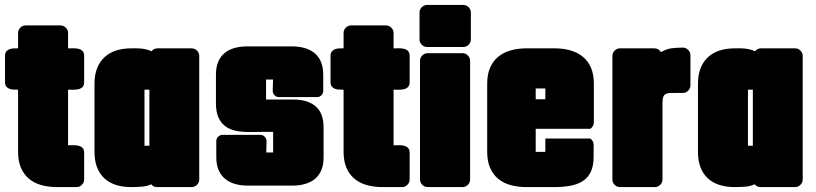

<svg xmlns="http://www.w3.org/2000/svg" viewBox="-26 -719 3268 769"><path d="M246.6 -137.2Q255.4 -137.2 266.6 -137.5Q277.8 -137.7 287.6 -135.5Q297.4 -133.3 304.2 -127Q311 -120.6 311 -106.9V0Q311 12.2 302 21.2Q293 30.3 280.8 30.3H202.6Q168 30.3 139.2 22.2Q110.4 14.2 89.8 -3.2Q69.3 -20.5 57.9 -47.1Q46.4 -73.7 46.4 -110.8V-359.9Q38.1 -359.9 28.8 -360.1Q19.5 -360.4 12 -363.3Q4.4 -366.2 -0.7 -372.3Q-5.9 -378.4 -5.9 -390.1V-495.1Q-5.9 -506.8 -0.7 -512.9Q4.4 -519 12 -522Q19.5 -524.9 28.8 -525.1Q38.1 -525.4 46.4 -525.4V-586.9Q46.4 -599.1 55.4 -608.2Q64.5 -617.2 76.7 -617.2H216.3Q228.5 -617.2 237.5 -608.2Q246.6 -599.1 246.6 -586.9V-525.4Q255.4 -525.4 266.6 -525.6Q277.8 -525.9 287.6 -523.7Q297.4 -521.5 304.2 -515.1Q311 -508.8 311 -495.1V-390.1Q311 -376.5 304.2 -370.1Q297.4 -363.8 287.6 -361.6Q277.8 -359.4 266.6 -359.6Q255.4 -359.9 246.6 -359.9Z M581.1 -513.7Q585 -519 591.3 -522.2Q597.7 -525.4 604.5 -525.4H741.7Q753.9 -525.4 762.9 -516.4Q772 -507.3 772 -495.1V0Q772 12.2 762.9 21.2Q753.9 30.3 741.7 30.3H602.5Q588.4 30.3 579.6 19Q562.5 27.3 540.5 28.8Q518.6 30.3 499.5 30.3Q465.3 30.3 438 21.5Q410.6 12.7 391.6 -5.1Q372.6 -22.9 362.5 -49.3Q352.5 -75.7 352.5 -110.8V-383.8Q352.5 -418.9 362.8 -445.3Q373 -471.7 392.1 -489.5Q411.1 -507.3 438.2 -516.4Q465.3 -525.4 499.5 -525.4H523.4Q538.1 -525.4 552.7 -522.7Q567.4 -520 581.1 -513.7ZM552.7 -359.9V-135.3H572.3V-359.9Z M1067.9 -108.4V-190.9Q1061 -190.9 1047.4 -190.9Q1033.7 -190.9 1018.6 -190.7Q1003.4 -190.4 989.7 -190.4Q976.1 -190.4 968.8 -190.4Q939 -190.4 915 -196Q891.1 -201.7 874.3 -215.1Q857.4 -228.5 848.1 -250.5Q838.9 -272.5 838.9 -304.7V-419.9Q838.9 -449.7 847.9 -471.2Q856.9 -492.7 873.3 -506.3Q889.6 -520 912.8 -526.6Q936 -533.2 963.9 -533.2H1143.1Q1170.9 -533.2 1194.1 -526.6Q1217.3 -520 1233.9 -506.3Q1250.5 -492.7 1259.5 -471.2Q1268.6 -449.7 1268.6 -419.9V-354.5Q1268.6 -344.7 1261.2 -337.4Q1253.9 -330.1 1244.1 -330.1H1090.8Q1081.1 -330.1 1073.7 -337.4Q1066.4 -344.7 1066.4 -354.5V-365.7L1067.4 -389.2V-400.4H1039.6V-320.3H1149.9Q1205.6 -320.3 1237.8 -293.5Q1270 -266.6 1270 -208V-88.9Q1270 -59.1 1261 -37.6Q1252 -16.1 1235.4 -2.4Q1218.8 11.2 1195.8 17.8Q1172.9 24.4 1145 24.4H966.3Q938.5 24.4 915.3 17.8Q892.1 11.2 875.5 -2.7Q858.9 -16.6 849.6 -37.8Q840.3 -59.1 840.3 -88.9V-154.3Q840.3 -164.1 847.7 -171.4Q855 -178.7 864.7 -178.7H1017.1Q1026.9 -178.7 1034.2 -171.4Q1041.5 -164.1 1041.5 -154.3Q1041.5 -143.1 1041 -131.6Q1040.5 -120.1 1040.5 -108.4Z M1550.3 -137.2Q1559.1 -137.2 1570.3 -137.5Q1581.5 -137.7 1591.3 -135.5Q1601.1 -133.3 1607.9 -127Q1614.7 -120.6 1614.7 -106.9V0Q1614.7 12.2 1605.7 21.2Q1596.7 30.3 1584.5 30.3H1506.3Q1471.7 30.3 1442.9 22.2Q1414.1 14.2 1393.6 -3.2Q1373 -20.5 1361.6 -47.1Q1350.1 -73.7 1350.1 -110.8V-359.9Q1341.8 -359.9 1332.5 -360.1Q1323.2 -360.4 1315.7 -363.3Q1308.1 -366.2 1303 -372.3Q1297.9 -378.4 1297.9 -390.1V-495.1Q1297.9 -506.8 1303 -512.9Q1308.1 -519 1315.7 -522Q1323.2 -524.9 1332.5 -525.1Q1341.8 -525.4 1350.1 -525.4V-586.9Q1350.1 -599.1 1359.1 -608.2Q1368.2 -617.2 1380.4 -617.2H1520Q1532.2 -617.2 1541.3 -608.2Q1550.3 -599.1 1550.3 -586.9V-525.4Q1559.1 -525.4 1570.3 -525.6Q1581.5 -525.9 1591.3 -523.7Q1601.1 -521.5 1607.9 -515.1Q1614.7 -508.8 1614.7 -495.1V-390.1Q1614.7 -376.5 1607.9 -370.1Q1601.1 -363.8 1591.3 -361.6Q1581.5 -359.4 1570.3 -359.6Q1559.1 -359.9 1550.3 -359.9Z M1684.6 -530.8Q1672.4 -530.8 1663.3 -539.8Q1654.3 -548.8 1654.3 -561V-668.9Q1654.3 -681.2 1663.3 -690.2Q1672.4 -699.2 1684.6 -699.2H1829.6Q1841.8 -699.2 1850.8 -690.2Q1859.9 -681.2 1859.9 -668.9V-561Q1859.9 -548.8 1850.8 -539.8Q1841.8 -530.8 1829.6 -530.8ZM1856.9 0Q1856.9 12.2 1847.9 21.2Q1838.9 30.3 1826.7 30.3H1686.5Q1674.3 30.3 1665.3 21.2Q1656.2 12.2 1656.2 0V-475.6Q1656.2 -487.8 1665.3 -496.8Q1674.3 -505.9 1686.5 -505.9H1826.7Q1838.9 -505.9 1847.9 -496.8Q1856.9 -487.8 1856.9 -475.6Z M2338.4 -164.1Q2344.2 -160.2 2347.9 -153.6Q2351.6 -147 2351.6 -139.6V-91.3Q2351.6 -54.2 2340.1 -30.5Q2328.6 -6.8 2307.6 6.6Q2286.6 20 2257.8 25.1Q2229 30.3 2194.3 30.3H2082.5Q2047.9 30.3 2018.8 22.2Q1989.7 14.2 1969 -3.2Q1948.2 -20.5 1936.8 -47.1Q1925.3 -73.7 1925.3 -110.8V-383.8Q1925.3 -420.9 1936.8 -447.5Q1948.2 -474.1 1969.2 -491.5Q1990.2 -508.8 2019 -517.1Q2047.9 -525.4 2082.5 -525.4H2195.3Q2230 -525.4 2258.8 -517.1Q2287.6 -508.8 2308.6 -491.5Q2329.6 -474.1 2341.1 -447.5Q2352.5 -420.9 2352.5 -383.8V-228.5Q2352.5 -220.7 2348.6 -214.1Q2344.7 -207.5 2338.4 -203.1H2119.6V-110.8H2158.2V-164.1ZM2119.6 -364.7V-321.3H2158.2V-364.7Z M2621.1 -510.3Q2643.1 -522.9 2663.6 -525.6Q2684.1 -528.3 2709 -528.3Q2721.2 -528.3 2730.2 -519.3Q2739.3 -510.3 2739.3 -498V-377Q2739.3 -364.7 2730.2 -355.7Q2721.2 -346.7 2709 -346.7H2680.2Q2666.5 -346.7 2656.5 -346.4Q2646.5 -346.2 2640.1 -342.5Q2633.8 -338.9 2630.6 -330.8Q2627.4 -322.8 2627.4 -307.1V0Q2627.4 12.2 2618.4 21.2Q2609.4 30.3 2597.2 30.3H2457Q2444.8 30.3 2435.8 21.2Q2426.8 12.2 2426.8 0V-495.1Q2426.8 -507.3 2435.8 -516.4Q2444.8 -525.4 2457 -525.4H2595.2Q2603.5 -525.4 2610.4 -521.2Q2617.2 -517.1 2621.1 -510.3Z M2998 -513.7Q3002 -519 3008.3 -522.2Q3014.6 -525.4 3021.5 -525.4H3158.7Q3170.9 -525.4 3179.9 -516.4Q3189 -507.3 3189 -495.1V0Q3189 12.2 3179.9 21.2Q3170.9 30.3 3158.7 30.3H3019.5Q3005.4 30.3 2996.6 19Q2979.5 27.3 2957.5 28.8Q2935.5 30.3 2916.5 30.3Q2882.3 30.3 2855 21.5Q2827.6 12.7 2808.6 -5.1Q2789.6 -22.9 2779.5 -49.3Q2769.5 -75.7 2769.5 -110.8V-383.8Q2769.5 -418.9 2779.8 -445.3Q2790 -471.7 2809.1 -489.5Q2828.1 -507.3 2855.2 -516.4Q2882.3 -525.4 2916.5 -525.4H2940.4Q2955.1 -525.4 2969.7 -522.7Q2984.4 -520 2998 -513.7ZM2969.7 -359.9V-135.3H2989.3V-359.9Z"/></svg>

Font: Akaash Gobhi Moti
Style: Regular
Weight: 400
Designer: Kulbir Singh Thind, MD
Foundry: Punjab Online
Version: Version 1.200